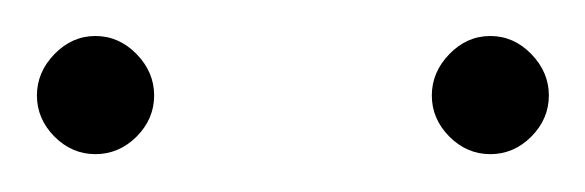

<svg xmlns="http://www.w3.org/2000/svg" viewBox="-20 -687 317 104"><path d="M267.8 -613Q258.3 -603.5 245.6 -603.5Q232.9 -603.5 223.4 -613Q213.9 -622.6 213.9 -635.3Q213.9 -647.9 223.4 -657.7Q232.9 -667.5 245.6 -667.5Q258.3 -667.5 267.8 -657.7Q277.3 -647.9 277.3 -635.3Q277.3 -622.6 267.8 -613ZM54 -613Q44.4 -603.5 31.7 -603.5Q19 -603.5 9.5 -613Q0 -622.6 0 -635.3Q0 -647.9 9.5 -657.7Q19 -667.5 31.7 -667.5Q44.4 -667.5 54 -657.7Q63.5 -647.9 63.5 -635.3Q63.5 -622.6 54 -613Z"/></svg>

Font: Spartan MB Light
Style: Regular
Weight: 300
Designer: Matt Bailey, Mirko Velimirovic
Foundry: Matt Bailey
Version: Version 1.005